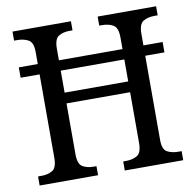

<svg xmlns="http://www.w3.org/2000/svg" viewBox="-80 -795 893 877"><g transform="rotate(-10 367.0 -357.0)"><path d="M34 0V-42H50Q80 -42 101 -54.5Q122 -67 122 -113V-500H34V-548H122V-604Q122 -648 100.5 -660Q79 -672 48 -672H34V-714H305V-672H292Q261 -672 240.5 -659.5Q220 -647 220 -601V-548H515V-601Q515 -647 494 -659.5Q473 -672 442 -672H429V-714H700V-672H685Q654 -672 633 -659.5Q612 -647 612 -601V-548H701V-500H612V-109Q612 -65 633.5 -53.5Q655 -42 685 -42H700V0H429V-42H442Q473 -42 494 -54.5Q515 -67 515 -113V-348H220V-113Q220 -67 240.5 -54.5Q261 -42 292 -42H305V0ZM220 -398H515V-500H220Z"/></g></svg>

Font: Noto Serif Myanmar SemiCondensed
Style: Regular
Weight: 400
Width: 4
Designer: Ben Mitchell and the Monotype Design Team
Foundry: Monotype Imaging Inc.
Version: Version 2.106; ttfautohint (v1.8.4.7-5d5b)